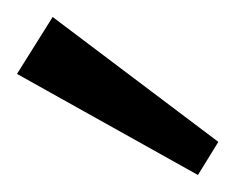

<svg xmlns="http://www.w3.org/2000/svg" viewBox="-20 -793 277 226"><path d="M237 -626 213 -587 0 -706 42 -773Z"/></svg>

Font: Pathway Extreme 72pt Medium
Style: Regular
Weight: 500
Designer: Eduardo Rodriguez Tunni
Foundry: Eduardo Rodriguez Tunni
Version: Version 1.001;gftools[0.9.26]